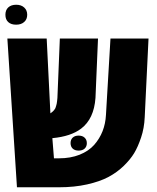

<svg xmlns="http://www.w3.org/2000/svg" viewBox="-20 -793 666 813"><path d="M2.9 -730.5Q2.9 -750.5 15.1 -761.7Q27.3 -772.9 48.6 -772.9Q69.8 -772.9 82.5 -761.2Q95.2 -749.5 95.2 -730.5Q95.2 -711.4 82.5 -700Q69.8 -688.5 48.3 -688.5Q26.9 -688.5 14.9 -699.5Q2.9 -710.4 2.9 -730.5ZM229.5 0H51.8L11.2 -629.9H177.7L193.4 -313Q193.8 -313.5 197.3 -315.9Q200.7 -318.4 201.4 -319.1Q202.1 -319.8 205.1 -322.5Q208 -325.2 208.7 -326.4Q209.5 -327.6 211.9 -330.8Q214.4 -334 215.1 -336.9Q215.8 -339.8 217.5 -344.2Q219.2 -348.6 220 -353.5Q220.7 -358.4 221.7 -364.7Q222.7 -371.1 223.1 -378.4L233.4 -629.9H395L384.3 -378.4Q377.9 -289.6 323.7 -248.5Q280.3 -215.3 201.7 -208L208.5 -122.6H229.5Q278.8 -122.6 317.1 -137.9Q355.5 -153.3 378.9 -179.7Q424.8 -231.9 428.7 -306.6L447.8 -629.9H608.9L592.8 -296.9Q590.8 -250.5 577.4 -210.7Q564 -170.9 548.1 -144.5Q532.2 -118.2 504.2 -90.8Q476.1 -63.5 439.7 -43.9Q403.3 -24.4 349.1 -12.2Q294.9 0 229.5 0ZM287.8 -210.2Q296.9 -218.8 313 -218.8Q329.1 -218.8 338.4 -210Q347.7 -201.2 347.7 -186.8Q347.7 -172.4 338.4 -163.8Q329.1 -155.3 313 -155.3Q296.9 -155.3 287.8 -163.8Q278.8 -172.4 278.8 -187Q278.8 -201.7 287.8 -210.2Z"/></svg>

Font: Open Sans Hebrew Condensed Extra Bold
Style: Regular
Weight: 800
Width: 3
Foundry: Ascender Corporation, Yanek Iontef
Version: Version 2.001;PS 002.001;hotconv 1.0.70;makeotf.lib2.5.58329